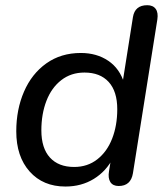

<svg xmlns="http://www.w3.org/2000/svg" viewBox="-20 -697 628 727"><path d="M41.6 -199.9Q41.6 -282.4 70.9 -350Q100.1 -417.6 155.4 -457Q210.7 -496.4 286.1 -496.4Q346.3 -496.4 390 -466.8Q433.7 -437.3 450.7 -380.8L443.7 -381.4L483.4 -632.4Q490.8 -677.3 537.5 -677.3Q559.4 -677.3 569.6 -663.2Q579.7 -649.2 575.8 -623.4L483.3 -40.7Q475.3 7.3 429.3 7.3Q407.4 7.3 397.8 -7.7Q388.3 -22.7 392.8 -49.1L404.1 -118.6L408.8 -99.8Q382.2 -48.5 335.2 -19.6Q288.2 9.3 227.8 9.3Q143.1 9.3 92.3 -47.5Q41.6 -104.3 41.6 -199.9ZM424 -283.5Q424 -351.1 391.5 -386.7Q359 -422.3 299.8 -422.3Q249 -422.3 212.1 -393.6Q175.1 -365 155.8 -315.1Q136.6 -265.2 136.6 -203.6Q136.6 -136 169.1 -100.4Q201.6 -64.8 260.8 -64.8Q311.5 -64.8 348.5 -93.8Q385.5 -122.8 404.7 -172.3Q424 -221.9 424 -283.5Z"/></svg>

Font: SN Pro Thin
Style: Italic
Weight: 200
Italic angle: -9°
Designer: Tobias Whetton
Foundry: Supernotes
Version: Version 1.003;Glyphs 3.3 (3324)